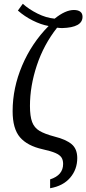

<svg xmlns="http://www.w3.org/2000/svg" viewBox="-20 -796 458 1019"><path d="M246 156Q315 134 315 74Q315 53 306 39.5Q297 26 274 16Q251 6 206 -4Q125 -22 86 -67.5Q47 -113 47 -206Q47 -329 97.5 -448Q148 -567 238 -658Q198 -665 154 -687Q110 -709 75 -740L101 -776Q133 -747 179 -724Q225 -701 270 -697Q327 -743 372 -743Q394 -743 406 -734Q418 -725 418 -707Q418 -650 310 -647Q299 -647 283 -649Q212 -559 175.5 -449Q139 -339 139 -234Q139 -179 150.5 -148.5Q162 -118 189.5 -101.5Q217 -85 270 -71Q330 -56 360 -31Q390 -6 390 43Q390 103 352.5 147Q315 191 246 203Z"/></svg>

Font: Noto Serif Narrow
Style: Regular
Weight: 400
Width: 4
Designer: Monotype Design Team
Foundry: Monotype Imaging Inc.
Version: Version 1.001